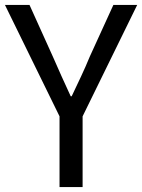

<svg xmlns="http://www.w3.org/2000/svg" viewBox="-21 -754 573 774"><path d="M219 0H312V-285L532 -734H436L341 -526C319 -472 294 -421 268 -366H264C238 -421 216 -472 192 -526L98 -734H-1L219 -285Z"/></svg>

Font: Source Han Sans TC
Style: Regular
Weight: 400
Designer: Ryoko NISHIZUKA 西塚涼子 (kana, bopomofo & ideographs); Paul D. Hunt (Latin, Greek & Cyrillic); Sandoll Communications 산돌커뮤니
Foundry: Adobe
Version: Version 2.002;hotconv 1.0.116;makeotfexe 2.5.65601